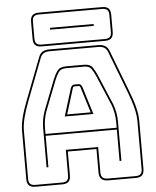

<svg xmlns="http://www.w3.org/2000/svg" viewBox="-61 -987 853 1048"><g transform="rotate(-5 365.0 -462.5)"><path d="M170 -303V-272H560V-303Q560 -330 555.5 -353Q551 -376 544 -396L475 -559Q464 -585 452 -602.5Q440 -620 412 -620H314Q284 -620 272 -602.5Q260 -585 250 -560L186 -396Q179 -376 174.5 -353Q170 -330 170 -303ZM330 -510Q334 -519 338.5 -523Q343 -527 349 -527H374Q380 -527 384.5 -523Q389 -519 393 -510L440 -358H283ZM383 -507 384 -506Q382 -510 380 -513.5Q378 -517 374 -517H349Q345 -517 343 -513.5Q341 -510 339 -506L340 -507L297 -368H426ZM560 -90V-262H170V-90H160V-303Q160 -331 164.5 -354.5Q169 -378 177 -400L241 -564Q252 -592 266 -611Q280 -630 314 -630H412Q445 -630 458.5 -611Q472 -592 484 -563L553 -400Q561 -378 565.5 -354.5Q570 -331 570 -303V-90ZM273 -36V-176H450V-36Q450 -17 459.5 -8.5Q469 0 489 0H640Q659 0 667.5 -8.5Q676 -17 676 -36V-300Q676 -330 666.5 -369Q657 -408 637 -460L550 -687Q544 -704 531.5 -712Q519 -720 500 -720H231Q211 -720 198.5 -712Q186 -704 180 -687L93 -460Q73 -408 63.5 -369Q54 -330 54 -300V-36Q54 -17 62.5 -8.5Q71 0 90 0H237Q256 0 264.5 -8.5Q273 -17 273 -36ZM90 10Q66 10 55 -1Q44 -12 44 -36V-300Q44 -331 53.5 -370.5Q63 -410 84 -464L171 -690Q178 -711 192.5 -720.5Q207 -730 231 -730H500Q523 -730 537.5 -720.5Q552 -711 559 -691L646 -464Q667 -410 676.5 -370.5Q686 -331 686 -300V-36Q686 -12 675 -1Q664 10 640 10H489Q464 10 452 -1.5Q440 -13 440 -36V-166H283V-36Q283 -12 272 -1Q261 10 237 10ZM584 -796Q584 -772 573 -761Q562 -750 538 -750H191Q167 -750 156 -761Q145 -772 145 -796V-889Q145 -913 156 -924Q167 -935 191 -935H538Q562 -935 573 -924Q584 -913 584 -889ZM538 -760Q557 -760 565.5 -768.5Q574 -777 574 -796V-889Q574 -908 565.5 -916.5Q557 -925 538 -925H191Q172 -925 163.5 -916.5Q155 -908 155 -889V-796Q155 -777 163.5 -768.5Q172 -760 191 -760ZM245 -847H484V-837H245Z"/></g></svg>

Font: Bungee Outline
Style: Regular
Weight: 400
Designer: David Jonathan Ross
Foundry: David Jonathan Ross
Version: Version 1.001;PS 1.0;hotconv 1.0.72;makeotf.lib2.5.5900